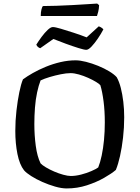

<svg xmlns="http://www.w3.org/2000/svg" viewBox="-20 -1059 784 1079"><path d="M355 0Q326 0 289.5 -10.5Q253 -21 218 -36.5Q183 -52 155.5 -69.5Q128 -87 115 -102Q90 -134 78 -193.5Q66 -253 66 -323Q66 -381 72.5 -437.5Q79 -494 88.5 -540.5Q98 -587 109 -613Q132 -630 164.5 -648.5Q197 -667 237 -683.5Q277 -700 320 -710Q363 -720 405 -720Q430 -720 463.5 -711.5Q497 -703 531.5 -689Q566 -675 594 -658Q622 -641 636 -625Q650 -600 659 -564.5Q668 -529 673 -487Q678 -445 678 -400Q678 -342 671.5 -285.5Q665 -229 654.5 -182Q644 -135 631 -104Q608 -84 565 -59.5Q522 -35 468 -17.5Q414 0 355 0ZM378 -70Q405 -70 436 -78Q467 -86 493.5 -97.5Q520 -109 532 -118Q543 -145 551.5 -185Q560 -225 564.5 -272.5Q569 -320 569 -371Q569 -435 562 -489.5Q555 -544 544 -580Q539 -587 520 -598.5Q501 -610 475.5 -621.5Q450 -633 423.5 -640.5Q397 -648 377 -648Q353 -648 321 -641.5Q289 -635 259 -626Q229 -617 208 -607Q197 -579 188.5 -539.5Q180 -500 176.5 -454Q173 -408 173 -362Q173 -299 181 -239.5Q189 -180 208 -141Q217 -131 238 -118.5Q259 -106 284.5 -95Q310 -84 335.5 -77Q361 -70 378 -70ZM465 -779Q453 -779 421 -789Q389 -799 350.5 -813Q312 -827 280 -840L206 -788Q200 -790 194 -794.5Q188 -799 184 -808Q197 -829 214 -852Q231 -875 248 -891Q265 -907 277 -907Q290 -907 322 -897.5Q354 -888 394 -875Q434 -862 467 -849L535 -911Q544 -908 551 -903Q558 -898 561 -894Q548 -869 530 -842.5Q512 -816 494.5 -797.5Q477 -779 465 -779ZM209 -969Q209 -991 213 -1006Q217 -1021 221 -1025Q253 -1025 297.5 -1026.5Q342 -1028 388 -1030.5Q434 -1033 471 -1035.5Q508 -1038 526 -1039L537 -1030Q536 -1009 532 -993Q528 -977 525 -969Z"/></svg>

Font: Texturina 12pt
Style: Regular
Weight: 400
Designer: Guillermo Torres Carreño
Foundry: Omnibus-Type
Version: Version 1.002